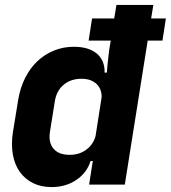

<svg xmlns="http://www.w3.org/2000/svg" viewBox="-20 -750 694 780"><path d="M32 -210 54 -345Q62 -393 82 -433Q102 -473 131.5 -501Q161 -529 199 -544.5Q237 -560 280 -560Q340 -560 373 -532.5Q406 -505 405 -455H414Q415 -472 417 -489Q419 -504 420.5 -520.5Q422 -537 424 -550L430 -585H340L354 -675H444L453 -730H603L594 -675H654L640 -585H580L487 0H342L357 -96H348Q333 -48 290 -19Q247 10 190 10Q147 10 114.5 -6Q82 -22 61 -51Q40 -80 32.5 -120.5Q25 -161 32 -210ZM263 -121Q302 -121 330 -141.5Q358 -162 368 -196L393 -356Q393 -390 371 -410Q349 -430 311 -430Q268 -430 239 -406Q210 -382 203 -340L183 -215Q176 -172 197 -146.5Q218 -121 263 -121Z"/></svg>

Font: JetBrains Mono ExtraBold
Style: Italic
Weight: 800
Designer: Philipp Nurullin, Konstantin Bulenkov
Foundry: JetBrains
Version: Version 1.000; ttfautohint (v1.8.3)